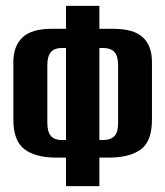

<svg xmlns="http://www.w3.org/2000/svg" viewBox="-20 -611 567 658"><path d="M206.3 26.9V-70.9H172.3Q101.3 -70.9 63.6 -99.8Q25.8 -128.7 25.8 -200.4V-399.1Q25.8 -452.7 56.9 -482.5Q88 -512.2 155.9 -512.2H206.3V-591H320.6V-512.2H369.8Q437.7 -512.2 469.3 -483.3Q500.8 -454.3 500.8 -398.2V-201.3Q500.8 -126.8 462.6 -98.9Q424.4 -70.9 353.1 -70.9H320.6V26.9ZM190.7 -131.2H206.3Q206.3 -210.5 206.3 -289.3Q206.3 -368.2 206.3 -446.5H191Q167.1 -446.5 154.6 -432.7Q142.2 -418.9 142.2 -386.6V-191.1Q142.2 -158.8 154.5 -145Q166.8 -131.2 190.7 -131.2ZM320.6 -131.2H334.4Q358.6 -131.2 371.7 -144Q384.8 -156.9 384.8 -191.4V-386Q384.8 -420.1 371.7 -433.3Q358.6 -446.5 334.4 -446.5H320.6Q320.6 -368.2 320.6 -289.3Q320.6 -210.5 320.6 -131.2Z"/></svg>

Font: Alumni Sans Thin
Style: Regular
Weight: 100
Designer: Robert E. Leuschke
Foundry: Robert E. Leuschke
Version: Version 1.018